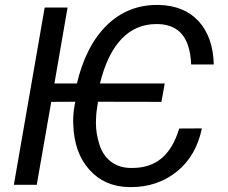

<svg xmlns="http://www.w3.org/2000/svg" viewBox="-20 -741 914 770"><path d="M251 -710.9H159.2L35.6 0H127.4L185.5 -332.5L282.2 -333L279.3 -319.3C275.4 -297.9 273.4 -276.4 273.4 -254.9C273.4 -250.5 273.9 -245.6 273.9 -241.2C276.4 -166.5 297.4 -106.4 337.9 -61C377.9 -15.6 430.7 7.8 496.6 9.3C500 9.3 502.9 9.3 506.3 9.3C576.2 9.3 636.7 -11.2 689 -52.7C740.7 -94.2 774.4 -152.3 789.6 -226.1L698.7 -225.6C665 -113.8 601.6 -67.4 509.8 -67.4C506.8 -67.4 503.9 -67.4 501 -67.4C470.7 -68.4 445.3 -77.1 424.3 -93.3C403.3 -109.4 388.2 -131.8 378.9 -160.6C369.6 -189.5 364.7 -218.8 364.7 -248C364.7 -253.4 364.7 -259.3 365.2 -265.1C365.7 -285.2 368.7 -307.6 373 -333L627.4 -332.5L640.6 -406.2H380.9C420.4 -568.4 500.5 -644.5 606.4 -644.5C608.4 -644.5 610.8 -644.5 612.8 -644.5C696.8 -642.6 742.2 -591.8 746.6 -482.4H837.4C835.4 -556.2 814.9 -613.8 776.4 -656.2C737.3 -698.2 684.1 -719.7 616.7 -721.2C614.3 -721.2 612.3 -721.2 609.9 -721.2C531.7 -721.2 464.8 -694.3 409.2 -640.6C350.6 -584 310.1 -500 288.6 -406.2H198.2Z"/></svg>

Font: Roboto
Style: Italic
Weight: 400
Italic angle: -12°
Designer: Google
Version: Version 2.137; 2017